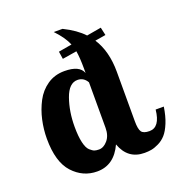

<svg xmlns="http://www.w3.org/2000/svg" viewBox="-127 -812 882 929"><g transform="rotate(-20 313.5 -347.0)"><path d="M42 -226Q42 -274 52.5 -321.5Q63 -369 85 -411Q107 -453 145 -479Q183 -505 233 -505Q311 -505 327 -461V-485Q327 -538 321 -575L247 -563L241 -602L310 -614Q293 -655 250 -700H295Q360 -668 396 -629L471 -642L480 -601L425 -592Q471 -521 471 -415V-160Q471 -120 481 -105.5Q491 -91 522 -91Q576 -91 585 -179H627Q620 -132 606 -98Q592 -64 575.5 -45.5Q559 -27 537.5 -16.5Q516 -6 499.5 -3Q483 0 464 0Q378 0 347 -86Q305 6 218 6Q145 6 93.5 -50Q42 -106 42 -226ZM188 -235Q188 -185 195.5 -153Q203 -121 216.5 -109Q230 -97 239 -94Q248 -91 262 -91Q286 -91 306.5 -115Q327 -139 327 -179V-413Q310 -443 278 -443Q234 -443 211 -378Q188 -313 188 -235Z"/></g></svg>

Font: Lobster Two
Style: Bold
Weight: 700
Designer: Pablo Impallari
Foundry: Pablo Impallari. www.impallari.com
Version: Version 1.006